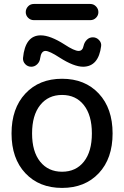

<svg xmlns="http://www.w3.org/2000/svg" viewBox="-20 -920 613 950"><path d="M426.8 -820.3H147.5Q130.9 -820.3 119.1 -832Q107.4 -843.8 107.4 -859.9Q107.4 -876 118.7 -888.2Q129.9 -900.4 147.5 -900.4H426.8Q443.4 -900.4 455.1 -888.2Q466.8 -876 466.8 -859.9Q466.8 -843.8 455.1 -832Q443.4 -820.3 426.8 -820.3ZM134.8 -589.8Q117.2 -589.8 105 -602.5Q92.8 -615.2 93.8 -632.8Q104.5 -745.1 181.6 -745.1Q228.5 -745.1 298.8 -700.2Q347.7 -668 369.1 -668Q388.7 -668 393.6 -693.4Q397.5 -710.9 409.7 -723.1Q421.9 -735.4 439.5 -735.4Q457 -735.4 469.7 -722.2Q482.4 -709 480.5 -692.4Q467.8 -590.8 391.6 -589.8Q345.7 -589.8 275.4 -634.8Q224.6 -668 205.1 -668Q183.6 -668 178.7 -631.8Q176.8 -614.3 164.1 -602.1Q151.4 -589.8 134.8 -589.8ZM395 -399.9Q355.5 -450.2 287.1 -450.2Q218.8 -450.2 178.7 -399.9Q138.7 -349.6 138.7 -259.8Q138.7 -169.9 178.7 -120.1Q218.8 -70.3 287.1 -70.3Q355.5 -70.3 395 -120.1Q434.6 -169.9 434.6 -259.8Q434.6 -349.6 395 -399.9ZM468.8 -63Q400.4 9.8 287.1 9.8Q173.8 9.8 105.5 -63Q37.1 -135.7 37.1 -259.8Q37.1 -383.8 105.5 -457Q173.8 -530.3 287.1 -530.3Q400.4 -530.3 468.8 -457Q537.1 -383.8 537.1 -259.8Q537.1 -135.7 468.8 -63Z"/></svg>

Font: Rounded Mgen+ 2p medium
Style: Regular
Weight: 500
Designer: [Source Han Sans]
Ryoko NISHIZUKA  (kana & ideographs); Paul D. Hunt (Latin, Greek & Cyrillic); Wenlong ZHANG  (bopomofo
Version: Version 1.059.20150602